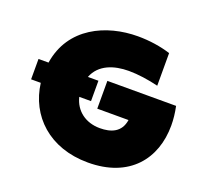

<svg xmlns="http://www.w3.org/2000/svg" viewBox="-126 -876 1126 1045"><g transform="rotate(20 437.5 -353.5)"><path d="M481 16C722 16 839 -136 839 -328C839 -364 835 -400 827 -438H429V-277H610C599 -203 542 -182 478 -182C395 -182 333 -229 315 -304H383V-422H322C353 -502 436 -529 521 -529C574 -529 636 -520 693 -506V-695C636 -713 571 -723 503 -723C321 -723 127 -636 94 -422H36V-304H92C115 -122 256 16 481 16Z"/></g></svg>

Font: Chess Sans Black
Style: Regular
Weight: 900
Designer: Wolf Bōese
Foundry: Wolf Bōese
Version: Version 7.223;Glyphs 3.3 (3306)